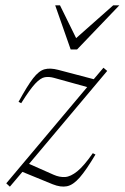

<svg xmlns="http://www.w3.org/2000/svg" viewBox="-20 -690 468 720"><path d="M3.5 -2.5 307 -363.5 182.5 -398Q164.5 -403 148.5 -400.5Q132.5 -398 112.2 -376.5Q92 -355 59.5 -303L49.5 -308Q82.5 -368.5 104.2 -396.5Q126 -424.5 147 -430.2Q168 -436 198.5 -428L331.5 -393L368 -436L382 -424L89 -75.5L181.5 -34.5Q203 -25 224 -26.2Q245 -27.5 270 -47.8Q295 -68 328 -115.5L338 -110.5Q303.5 -52.5 278.8 -24.2Q254 4 230.8 8.5Q207.5 13 177.5 1L64 -45.5L17 10ZM427.5 -670 269 -504.5H245L187 -670H205L265.5 -547L404.5 -670Z"/></svg>

Font: Newsreader Text ExtraLight
Style: Italic
Weight: 275
Italic angle: -17°
Designer: Hugues Gentile
Foundry: Production Type
Version: Version 1.001